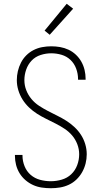

<svg xmlns="http://www.w3.org/2000/svg" viewBox="-20 -988 540 1016"><path d="M249 8Q225 8 201 4.5Q177 1 155 -9Q133 -19 114.5 -35Q96 -51 83.5 -71.5Q71 -92 65 -115.5Q59 -139 59 -163Q59 -165 59 -166Q59 -167 59 -168H99Q99 -167 99 -166Q99 -165 99 -164Q99 -136 110 -108.5Q121 -81 142.5 -62.5Q164 -44 192 -36.5Q220 -29 249 -29Q278 -29 307 -37.5Q336 -46 357 -66Q378 -86 388.5 -114Q399 -142 399 -172Q399 -199 389 -225Q379 -251 361.5 -271.5Q344 -292 321 -307Q298 -322 273.5 -334.5Q249 -347 224.5 -359Q200 -371 177 -385.5Q154 -400 134 -419Q114 -438 99.5 -461Q85 -484 77 -510.5Q69 -537 69 -564Q69 -588 74.5 -611.5Q80 -635 91 -656.5Q102 -678 119 -695Q136 -712 157.5 -723Q179 -734 203 -738.5Q227 -743 251 -743Q275 -743 298 -739Q321 -735 342.5 -725Q364 -715 381.5 -698.5Q399 -682 410.5 -661.5Q422 -641 427.5 -618Q433 -595 433 -571Q433 -570 433 -569Q433 -568 433 -566H393Q393 -567 393 -568Q393 -569 393 -570Q393 -598 383 -625Q373 -652 353 -671Q333 -690 306 -698Q279 -706 251 -706Q223 -706 195 -697Q167 -688 147.5 -667.5Q128 -647 118.5 -619.5Q109 -592 109 -564Q109 -536 119 -510.5Q129 -485 146.5 -464Q164 -443 187 -428Q210 -413 234 -400.5Q258 -388 282.5 -376Q307 -364 330 -349.5Q353 -335 373.5 -316Q394 -297 408.5 -274.5Q423 -252 431 -225.5Q439 -199 439 -172Q439 -147 433 -123Q427 -99 415 -77.5Q403 -56 385 -38.5Q367 -21 344.5 -10.5Q322 0 298 4Q274 8 249 8ZM243 -804 216 -826 333 -968 367 -942Z"/></svg>

Font: Iosevka SS04 Extralight
Style: Regular
Weight: 200
Monospace: yes
Designer: Belleve Invis
Foundry: Belleve Invis
Version: Version 19.0.0; ttfautohint (v1.8.4)